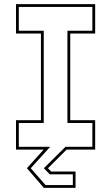

<svg xmlns="http://www.w3.org/2000/svg" viewBox="-20 -720 535 924"><path d="M191 184 109.5 89.5 190 0H57V-141.5H177V-558.5H57V-700H438V-558.5H318V-141.5H438V0H300.5L211 89.5L226 105.5H343.5V184ZM199 170.5H330.5V119H219.5L191 89.5L295 -13.5H424.5V-128H304.5V-572H424.5V-686.5H70.5V-572H190.5V-128H70.5V-13.5H221.5L128 89.5Z"/></svg>

Font: Tourney Thin
Style: Regular
Weight: 100
Designer: Tyler Finck
Foundry: Etcetera Type Co
Version: Version 1.015